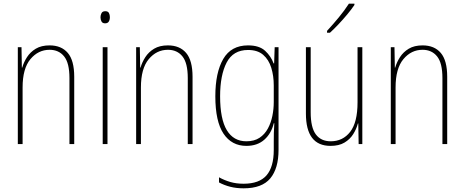

<svg xmlns="http://www.w3.org/2000/svg" viewBox="-20 -784 2528 1045"><path d="M250 -537Q314 -537 349 -496Q384 -455 384 -366V0H358V-359Q358 -441 329 -477Q300 -513 250 -513Q188 -513 145.5 -462Q103 -411 103 -308V0H77V-527H97L99 -416H101Q109 -445 127 -473Q145 -501 175 -519Q205 -537 250 -537Z M553 -723Q568 -723 573 -713Q578 -703 578 -691Q578 -676 572 -666.5Q566 -657 552 -657Q538 -657 532.5 -667Q527 -677 527 -690Q527 -702 532.5 -712.5Q538 -723 553 -723ZM565 -527V0H539V-527Z M894 -537Q958 -537 993 -496Q1028 -455 1028 -366V0H1002V-359Q1002 -441 973 -477Q944 -513 894 -513Q832 -513 789.5 -462Q747 -411 747 -308V0H721V-527H741L743 -416H745Q753 -445 771 -473Q789 -501 819 -519Q849 -537 894 -537Z M1330 -537Q1391 -537 1423 -507.5Q1455 -478 1469 -439H1472L1475 -527H1496V32Q1496 133 1451 187Q1406 241 1306 241Q1266 241 1233 232.5Q1200 224 1172 209V181Q1201 197 1233.5 206.5Q1266 216 1306 216Q1391 216 1430.5 170.5Q1470 125 1470 32V-14Q1470 -39 1470.5 -61Q1471 -83 1473 -113H1470Q1457 -58 1419 -24Q1381 10 1321 10Q1241 10 1196.5 -56.5Q1152 -123 1152 -260Q1152 -389 1195 -463Q1238 -537 1330 -537ZM1330 -512Q1249 -512 1213.5 -443.5Q1178 -375 1178 -260Q1178 -136 1214.5 -75.5Q1251 -15 1321 -15Q1364 -15 1392.5 -34Q1421 -53 1438 -84.5Q1455 -116 1462.5 -153.5Q1470 -191 1470 -229V-319Q1470 -371 1456.5 -415Q1443 -459 1412.5 -485.5Q1382 -512 1330 -512Z M1952 -527V0H1932L1930 -112H1928Q1920 -82 1902.5 -54Q1885 -26 1855 -8Q1825 10 1779 10Q1645 10 1645 -166V-527H1671V-173Q1671 -90 1699 -52.5Q1727 -15 1780 -15Q1846 -15 1886 -66.5Q1926 -118 1926 -227V-527ZM1909 -757Q1893 -733 1870 -705.5Q1847 -678 1822.5 -652Q1798 -626 1776 -606H1760V-616Q1794 -653 1824.5 -690Q1855 -727 1879 -764H1909Z M2280 -537Q2344 -537 2379 -496Q2414 -455 2414 -366V0H2388V-359Q2388 -441 2359 -477Q2330 -513 2280 -513Q2218 -513 2175.5 -462Q2133 -411 2133 -308V0H2107V-527H2127L2129 -416H2131Q2139 -445 2157 -473Q2175 -501 2205 -519Q2235 -537 2280 -537Z"/></svg>

Font: Noto Sans Lao Looped Condensed Thin
Style: Regular
Weight: 100
Width: 3
Designer: Mark Frömberg, Ben Mitchell
Foundry: The Fontpad Ltd
Version: Version 1.002; ttfautohint (v1.8.4.7-5d5b)